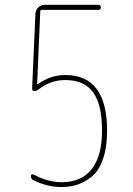

<svg xmlns="http://www.w3.org/2000/svg" viewBox="-20 -750 540 780"><path d="M116.2 -17.6Q105.5 -22.5 105.5 -35.2Q105.5 -39.1 108.9 -41Q112.3 -43 116.2 -41Q174.8 -9.8 230.5 -9.8Q311.5 -9.8 353 -63.5Q394.5 -117.2 394.5 -219.7Q394.5 -325.2 358.4 -375Q322.3 -424.8 245.1 -424.8Q184.6 -424.8 136.7 -386.7Q127.9 -379.9 120.1 -379.9Q110.4 -379.9 110.4 -389.6L124 -695.3Q125 -710 135.7 -720.2Q146.5 -730.5 161.1 -730.5H379.9Q389.6 -730.5 389.6 -720.2Q389.6 -710 379.9 -710H150.4Q144.5 -710 143.6 -705.1L130.9 -408.2Q130.9 -407.2 131.8 -407.2Q132.8 -407.2 133.8 -408.2Q185.5 -445.3 245.1 -445.3Q415 -445.3 415 -219.7Q415 -151.4 398.4 -104Q381.8 -56.6 353.5 -33.2Q325.2 -9.8 294.9 0Q264.6 9.8 230.5 9.8Q174.8 10.7 116.2 -17.6Z"/></svg>

Font: Rounded Mgen+ 1m thin
Style: Regular
Weight: 100
Designer: [Source Han Sans]
Ryoko NISHIZUKA  (kana & ideographs); Paul D. Hunt (Latin, Greek & Cyrillic); Wenlong ZHANG  (bopomofo
Version: Version 1.059.20150602